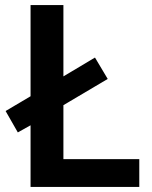

<svg xmlns="http://www.w3.org/2000/svg" viewBox="-20 -734 596 754"><path d="M100 0V-242L50 -214L2 -298L100 -356V-714H229V-434L353 -508L403 -424L229 -321V-109H527V0Z"/></svg>

Font: Noto Sans Symbols SemiBold
Style: Regular
Weight: 600
Version: Version 2.002